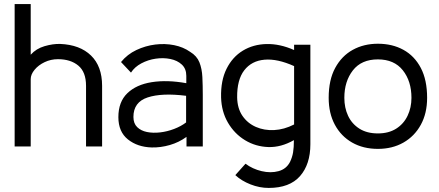

<svg xmlns="http://www.w3.org/2000/svg" viewBox="-20 -720 2160 944"><path d="M482 0H403V-298Q403 -366 365 -397.5Q327 -429 265 -429Q230 -429 199.5 -414.5Q169 -400 150 -377Q131 -354 131 -331V0H52V-700H131V-451Q158 -481 199 -493Q240 -505 276 -504Q373 -500 427.5 -447Q482 -394 482 -298Z M726 5Q656 3 609 -34.5Q562 -72 562 -144Q562 -219 606 -261.5Q650 -304 726 -316Q802 -328 896 -311V-347Q896 -382 874 -402.5Q852 -423 817.5 -430Q783 -437 745.5 -431.5Q708 -426 675 -408.5Q642 -391 624 -363L575 -415Q606 -453 650.5 -474Q695 -495 743 -501Q791 -507 836 -498Q881 -489 915 -465Q948 -445 960.5 -413.5Q973 -382 975 -341Q977 -300 977 -253V0H897V-47Q860 -20 815 -7Q770 6 726 5ZM895 -118V-249Q776 -264 706 -241Q636 -218 636 -145Q636 -113 654.5 -95Q673 -77 702.5 -71Q732 -65 767 -69Q802 -73 836 -86Q870 -99 895 -118Z M1301 204Q1256 204 1211.5 186.5Q1167 169 1137 141L1187 85Q1222 111 1266.5 121.5Q1311 132 1349.5 121.5Q1388 111 1406 76Q1417 53 1421 29Q1425 5 1425 -31Q1362 5 1299.5 3Q1237 1 1185 -30.5Q1133 -62 1101 -116.5Q1069 -171 1067 -241Q1065 -324 1094 -382Q1123 -440 1174 -471Q1225 -502 1290.5 -503.5Q1356 -505 1426 -474V-500H1506V-11Q1506 88 1455 146Q1404 204 1301 204ZM1146 -241Q1147 -187 1172 -150.5Q1197 -114 1238 -96Q1279 -78 1328 -80.5Q1377 -83 1426 -108V-395Q1344 -432 1280.5 -426.5Q1217 -421 1181 -374.5Q1145 -328 1146 -241Z M1838 12Q1766 12 1711.5 -19Q1657 -50 1626.5 -106.5Q1596 -163 1596 -239Q1596 -327 1628 -386Q1660 -445 1714.5 -475Q1769 -505 1838 -505Q1909 -505 1963.5 -475Q2018 -445 2049 -386Q2080 -327 2080 -239Q2080 -163 2049 -106.5Q2018 -50 1963.5 -19Q1909 12 1838 12ZM1838 -64Q1891 -64 1928 -87.5Q1965 -111 1984 -151Q2003 -191 2003 -239Q2003 -321 1960.5 -374.5Q1918 -428 1838 -428Q1757 -428 1715 -374Q1673 -320 1673 -239Q1673 -190 1691.5 -150.5Q1710 -111 1747 -87.5Q1784 -64 1838 -64Z"/></svg>

Font: Kulim Park
Style: Regular
Weight: 400
Designer: Noponies / Dale Sattler
Foundry: Noponies
Version: Version 1.000; ttfautohint (v1.8.3)